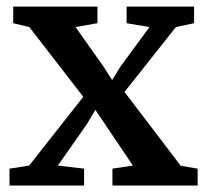

<svg xmlns="http://www.w3.org/2000/svg" viewBox="-20 -576 643 596"><path d="M70.5 -62 238.5 -275.5 71 -492 21 -504V-555.5H282.5V-504L214.5 -492L300.5 -370.5L328 -327.5L354.5 -370L444 -492L373 -504V-555.5H582.5V-504L526 -492L366.5 -290.5L541 -61.5L593.5 -52.5V0H329V-52.5L392.5 -62L306 -190.5L276 -235L250 -191L159.5 -62L241 -52.5V0H9.5V-52.5Z"/></svg>

Font: Merriweather SemiBold
Style: Regular
Weight: 600
Version: Version 2.100